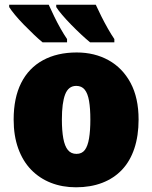

<svg xmlns="http://www.w3.org/2000/svg" viewBox="-20 -786 648 816"><path d="M569 -278Q569 -209 551 -155Q533 -101 498.5 -64.5Q464 -28 414.5 -9Q365 10 303 10Q245 10 196.5 -9Q148 -28 112.5 -64.5Q77 -101 57.5 -155Q38 -209 38 -278Q38 -370 70 -433.5Q102 -497 162.5 -530Q223 -563 306 -563Q382 -563 441.5 -530Q501 -497 535 -433.5Q569 -370 569 -278ZM243 -278Q243 -231 249 -198Q255 -165 268.5 -148.5Q282 -132 305 -132Q328 -132 340.5 -148.5Q353 -165 358.5 -198Q364 -231 364 -278Q364 -325 358.5 -357Q353 -389 340 -405Q327 -421 304 -421Q271 -421 257 -385Q243 -349 243 -278ZM387 -766Q397 -744 410.5 -717Q424 -690 438.5 -664.5Q453 -639 466 -620V-606H363Q347 -619 325.5 -639Q304 -659 282.5 -681Q261 -703 244 -723Q227 -743 219 -756V-766ZM187 -766Q197 -744 210 -717Q223 -690 237.5 -664.5Q252 -639 265 -620V-606H161Q145 -619 124 -639Q103 -659 81.5 -681Q60 -703 43.5 -723Q27 -743 19 -756V-766Z"/></svg>

Font: Noto Sans Display Black
Style: Regular
Weight: 900
Designer: Monotype Design Team
Foundry: Monotype Imaging Inc.
Version: Version 2.003